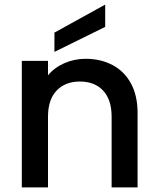

<svg xmlns="http://www.w3.org/2000/svg" viewBox="-20 -816 689 836"><path d="M438 -699 217 -590V-674L438 -796ZM353 -560Q418 -560 469.5 -533Q521 -506 550 -453Q579 -400 579 -325V0H466V-308Q466 -382 429 -421.5Q392 -461 328 -461Q264 -461 226.5 -421.5Q189 -382 189 -308V0H75V-551H189V-488Q217 -522 260.5 -541Q304 -560 353 -560Z"/></svg>

Font: Fz Poppins Med
Style: Regular
Weight: 500
Designer: Ninad Kale (Devanagari), Jonny Pinhorn (Latin)
Foundry: Indian Type Foundry
Version: Vit hóa bi Vntype.Com & FontZin.Com